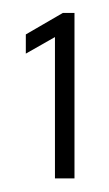

<svg xmlns="http://www.w3.org/2000/svg" viewBox="-20 -680 164 290"><path d="M63 -624 19 -599V-628L75 -660.5H92.5V-410.5H63Z"/></svg>

Font: League Spartan
Style: Regular
Weight: 350
Foundry: The League of Moveable Type
Version: Version 2.002